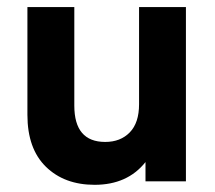

<svg xmlns="http://www.w3.org/2000/svg" viewBox="-20 -510 605 540"><path d="M246.1 9.8Q161.1 9.8 109.1 -41Q57.1 -91.8 57.1 -187V-490.2H189V-212.9Q189 -110.8 275.9 -110.8Q318.8 -110.8 345 -137.7Q371.1 -164.6 371.1 -216.8V-490.2H502.9V0H389.2V-54.2Q338.4 9.8 246.1 9.8Z"/></svg>

Font: SUSE
Style: Bold
Weight: 700
Designer: Rene Bieder
Foundry: SUSE
Version: Version 1.000